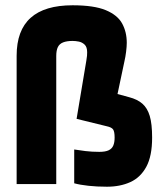

<svg xmlns="http://www.w3.org/2000/svg" viewBox="-20 -697 619 727"><path d="M255 -677Q336 -677 380.5 -658.5Q425 -640 442.5 -608Q460 -576 460 -535Q460 -521 457.5 -501Q455 -481 451 -464L425 -341L469 -329Q500 -321 519 -304.5Q538 -288 547 -258Q556 -228 556 -176Q556 -106 534 -65.5Q512 -25 473.5 -7.5Q435 10 385 10Q347 10 315 6.5Q283 3 261 -3V-131Q279 -128 303.5 -125Q328 -122 356 -122Q379 -122 391.5 -128Q404 -134 409 -146Q414 -158 414 -176Q414 -198 408.5 -206.5Q403 -215 384 -219L270 -247L307 -468Q309 -481 309.5 -486Q310 -491 310 -499Q310 -519 300.5 -528Q291 -537 278.5 -539.5Q266 -542 255 -542Q233 -542 219 -536.5Q205 -531 199 -518.5Q193 -506 193 -485V0H43V-486Q43 -582 96 -629.5Q149 -677 255 -677Z"/></svg>

Font: Blinker
Style: Regular
Weight: 400
Designer: Juergen Huber
Foundry: supertype
Version: 1.017